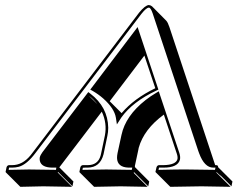

<svg xmlns="http://www.w3.org/2000/svg" viewBox="-20 -678 937 757"><path d="M459.5 -231.9Q508.3 -289.6 592.3 -330.1L549.3 -459L412.6 -278.8L459 -232.4Q459 -232.4 459.5 -231.9ZM626 -226.1Q547.4 -168.5 526.9 -95.2Q525.9 -90.8 525.4 -87.4L511.7 -23.4Q512.2 -21 512.2 -19L568.4 37.6L564.5 56.6L507.8 0Q507.8 2.9 507.8 4.4L562 58.6Q561 58.6 455.6 56.6L351.1 58.6L294.4 2L293 0L296.9 -19Q299.8 -26.4 306.6 -26.9H325.7Q365.7 -26.9 376.5 -64Q377.4 -68.4 378.4 -71.8L393.6 -144Q402.8 -191.9 381.3 -237.8L213.9 -18.1L269.5 37.6L265.6 56.6L209 0L207.5 2L264.2 58.6Q263.7 58.6 150.4 56.6L60.1 58.6L3.4 2L2 0L5.9 -19Q8.8 -26.4 15.6 -26.9H27.8Q68.8 -26.9 100.6 -65.9Q106 -72.8 112.3 -81.1L528.3 -627.9Q552.2 -657.2 566.9 -658.2Q574.7 -657.2 579.6 -652.8L635.7 -596.2Q642.1 -588.9 647.9 -571.3L827.6 -29.3Q828.1 -27.8 828.6 -26.9H832.5Q835.9 -26.4 838.4 -24.9Q840.3 -22 839.8 -19L896.5 37.6L892.6 56.6L844.7 8.8Q849.1 15.1 853 19L834.5 1L832.5 2L889.2 58.6Q888.2 58.6 774.4 56.6L651.4 58.6L594.7 2L592.8 0L597.2 -19Q600.1 -26.4 606.9 -26.9H624.5Q673.8 -27.8 679.7 -50.8Q681.2 -60.1 677.2 -71.8ZM363.8 -267.6Q356 -277.3 348.1 -285.2Q339.4 -293.9 330.1 -300.8ZM443.4 -74.2 459 -146Q475.1 -221.7 554.2 -283.7Q574.2 -299.3 595.2 -311.5L606 -317.9L687 -75.2Q691.9 -59.6 689.5 -48.8Q681.6 -17.1 624.5 -17.1Q621.6 -17.1 615.7 -17.1Q609.4 -17.1 606.9 -17.1L605 -8.3Q686.5 -10.3 717.8 -9.8Q752.9 -9.8 827.6 -8.3L829.6 -17.1H820.8Q786.1 -17.1 765.1 -73.7Q763.2 -78.6 761.7 -83L582 -625Q574.2 -647.9 566.9 -647.9Q557.1 -647.9 538.1 -624Q536.6 -622.6 536.6 -622.1L120.1 -75.2Q85.9 -29.3 54.2 -20.5Q41 -17.1 27.8 -17.1Q25.9 -17.1 21.7 -17.1Q17.6 -17.1 15.6 -17.1L14.2 -8.3Q72.3 -9.8 94.2 -9.8Q117.2 -9.8 200.7 -8.3L202.1 -17.1H187.5Q143.6 -17.1 137.2 -43.5Q135.7 -50.3 136.7 -57.1Q139.2 -66.9 147.5 -78.1L328.1 -314.9L335.9 -309.1Q405.3 -255.9 406.7 -174.3Q406.7 -157.2 403.3 -142.1L388.2 -69.8Q375 -17.6 325.7 -17.1Q322.3 -17.1 315.9 -17.1Q309.6 -17.1 306.6 -16.6L305.2 -8.3Q368.7 -9.8 398.9 -9.8Q434.6 -9.8 499.5 -8.3L501.5 -17.1H486.8Q442.4 -18.6 441.4 -55.2Q441.4 -64 443.4 -74.2ZM604.5 -324.7 596.2 -320.8Q502.4 -276.4 458.5 -214.8Q456.5 -211.9 455.1 -209.5L440.9 -187.5L437 -213.4Q431.2 -250.5 386.7 -290Q367.7 -306.6 345.7 -319.3L335.9 -324.7L522.5 -571.3Z"/></svg>

Font: Linux Biolinum Shadow O
Style: Italic
Weight: 400
Italic angle: -12°
Designer: Philipp H. Poll
Foundry: Philipp H. Poll
Version: Version 0.6.2